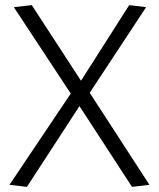

<svg xmlns="http://www.w3.org/2000/svg" viewBox="-20 -724 622 749"><path d="M17 -3 256 -359 34 -696 104 -704 296 -409 484 -704 550 -696 330 -362 563 -3 495 5 290 -310 85 5Z"/></svg>

Font: Georama Light
Style: Regular
Weight: 300
Designer: Jean-Baptiste Levee
Foundry: Production Type
Version: Version 1.000